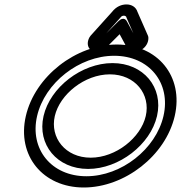

<svg xmlns="http://www.w3.org/2000/svg" viewBox="-20 -808 804 853"><path d="M173.5 -292.6C144.2 -165.7 233.5 -57.5 371.3 -57.5C509 -57.5 648.3 -165.7 677.6 -292.6C706.9 -419.5 617.6 -527.7 479.8 -527.7C342.1 -527.7 202.8 -419.5 173.5 -292.6ZM223.5 -292.6C245.7 -388.7 355.7 -477.7 468.3 -477.7C580.8 -477.7 649.8 -388.7 627.6 -292.6C605.4 -196.5 495.4 -107.5 382.8 -107.5C270.3 -107.5 201.3 -196.5 223.5 -292.6ZM144.8 -292.6C178.7 -439.3 331.6 -560.2 487.3 -560.2C643 -560.2 740.2 -439.3 706.3 -292.6C672.4 -145.9 519.5 -25 363.8 -25C208.1 -25 110.9 -145.9 144.8 -292.6ZM94.8 -292.6C54.1 -116.3 170.8 25 352.2 25C533.7 25 715.6 -116.3 756.3 -292.6C797 -468.9 680.3 -610.2 498.9 -610.2C317.5 -610.2 135.5 -468.9 94.8 -292.6ZM530.5 -738.3C536.7 -738.3 540.6 -734.6 541.2 -732.1C541.4 -731 541.9 -729.6 542.3 -728.8C545.1 -722.4 560.6 -687.1 572.6 -659.7L544.2 -712.3C542.9 -714.8 531 -738.6 504.6 -712.3L452 -659.7C479.6 -690.4 508.1 -722.1 514.2 -728.8C515.2 -729.8 516.3 -731.3 516.9 -732.1C519.1 -735.2 523.9 -738.3 530.5 -738.3ZM542 -788.3C520.7 -788.3 496.7 -779.5 477.9 -755.3C464.6 -740.6 383.7 -650.7 383.7 -650.7L382.2 -649C380.6 -647.2 378.5 -644.3 377.2 -641.7L376.2 -639.8C368.5 -624.6 366.8 -605.8 377.4 -592.1C384.7 -582.7 396.1 -578.3 408.2 -578.3C431.3 -578.3 452.4 -591.7 466.4 -611L511.5 -656L535.8 -611C540 -595.2 553.8 -578.3 578.8 -578.3C591.6 -578.3 605.8 -583.2 617.7 -593.5C633.4 -607.1 639.8 -625.1 639.2 -639.8L639.1 -641.7C639 -643.9 638.4 -646.8 637.4 -649L636.7 -650.7C636.6 -650.9 598.6 -737.7 590.8 -755.3C584.2 -776.4 565.1 -788.3 542 -788.3Z"/></svg>

Font: Hi.
Style: Regular
Weight: 400
Designer: Mew Too, Robert Jablonski
Foundry: Cannot Into Space Fonts
Version: Version 1.996